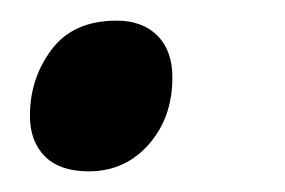

<svg xmlns="http://www.w3.org/2000/svg" viewBox="-20 -156 276 186"><path d="M66 10Q38 10 23.5 -4.5Q9 -19 9 -44Q9 -80 30 -108Q51 -136 93 -136Q118 -136 132.5 -121.5Q147 -107 147 -81Q147 -42 124 -16Q101 10 66 10Z"/></svg>

Font: Noto Sans Condensed SemiBold
Style: Italic
Weight: 600
Width: 3
Italic angle: -12°
Designer: Monotype Design Team
Foundry: Monotype Imaging Inc.
Version: Version 2.013; ttfautohint (v1.8.4.7-5d5b)